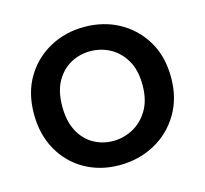

<svg xmlns="http://www.w3.org/2000/svg" viewBox="-87 -655 811 760"><g transform="rotate(-15 319.0 -275.5)"><path d="M314 7Q236 7 173.5 -28Q111 -63 74.5 -127Q38 -191 38 -276Q38 -362 75.5 -425Q113 -488 177 -523Q241 -558 319 -558Q398 -558 461.5 -523Q525 -488 562.5 -425Q600 -362 600 -276Q600 -191 561.5 -127Q523 -63 458 -28Q393 7 314 7ZM314 -92Q357 -92 395.5 -112.5Q434 -133 458.5 -174Q483 -215 483 -276Q483 -338 459 -378.5Q435 -419 397.5 -439Q360 -459 317 -459Q274 -459 237 -439Q200 -419 177 -378.5Q154 -338 154 -276Q154 -215 176 -174Q198 -133 234.5 -112.5Q271 -92 314 -92Z"/></g></svg>

Font: Parkinsans Light Medium
Style: Regular
Weight: 500
Version: Version 1.000